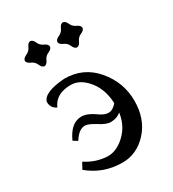

<svg xmlns="http://www.w3.org/2000/svg" viewBox="-178 -817 834 926"><g transform="rotate(-30 239.5 -354.0)"><path d="M230 11.2Q124 11.2 43.9 -55.7L63 -90.3Q119.1 -53.2 184.1 -50.8Q240.2 -50.8 289.3 -103.8Q338.4 -156.7 338.4 -243.7Q337.9 -330.6 294.9 -384.5Q252 -438.5 199.7 -438.5Q116.2 -438.5 89.8 -376.5Q59.1 -390.1 59.1 -425.3Q71.8 -471.7 188 -480Q293.9 -480 361.1 -400.6Q428.2 -321.3 428.2 -219.2Q428.2 -117.7 369.4 -53.2Q310.5 11.2 230 11.2ZM278.3 -186.5Q253.4 -186.5 214.4 -212.4Q178.2 -234.4 160.2 -234.4Q126.5 -234.4 96.7 -186.5L72.8 -201.2Q108.4 -280.8 167.5 -280.8Q199.2 -280.8 239.3 -252.4Q268.6 -230.5 291.5 -230.5Q324.2 -230.5 356 -282.7L379.9 -271.5Q347.2 -186.5 278.3 -186.5ZM317.4 -579.6Q303.7 -581.1 295.7 -600.3Q287.6 -619.6 268.3 -627.7Q249 -635.7 247.6 -649.4Q249 -663.1 268.3 -671.4Q287.6 -679.7 295.7 -698.7Q303.7 -717.8 317.4 -719.2Q331.1 -717.8 339.4 -698.7Q347.7 -679.7 366.7 -671.4Q385.7 -663.1 387.2 -649.4Q385.7 -635.7 366.7 -627.7Q347.7 -619.6 339.4 -600.3Q331.1 -581.1 317.4 -579.6ZM136.2 -579.6Q122.6 -581.1 114.5 -600.3Q106.4 -619.6 87.2 -627.7Q67.9 -635.7 66.4 -649.4Q67.9 -663.1 87.2 -671.4Q106.4 -679.7 114.5 -698.7Q122.6 -717.8 136.2 -719.2Q149.9 -717.8 158.2 -698.7Q166.5 -679.7 185.5 -671.4Q204.6 -663.1 206.1 -649.4Q204.6 -635.7 185.5 -627.7Q166.5 -619.6 158.2 -600.3Q149.9 -581.1 136.2 -579.6Z"/></g></svg>

Font: Almanac
Style: Regular
Weight: 400
Designer: Eden's Almanac
Version: Version 3.501;March 28, 2021;FontCreator 13.0.0.2683 64-bit